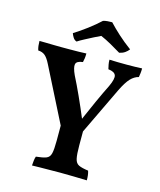

<svg xmlns="http://www.w3.org/2000/svg" viewBox="-128 -974 888 1068"><g transform="rotate(15 315.5 -440.0)"><path d="M384 -263V-174Q384 -123 389.5 -98Q395 -73 413 -64.5Q431 -56 468 -51Q472 -38 473.5 -25.5Q475 -13 475 3Q439 2 398 1Q357 0 320 0Q293 0 263 0.5Q233 1 206 1Q179 1 159 2Q160 -12 161.5 -26Q163 -40 167 -51Q207 -55 226 -62.5Q245 -70 250.5 -93.5Q256 -117 256 -166V-263ZM360 -204H281L98 -566Q82 -598 66.5 -611Q51 -624 27 -625Q23 -638 21.5 -650.5Q20 -663 20 -678Q37 -678 59 -677.5Q81 -677 103.5 -676.5Q126 -676 145 -676Q164 -676 191.5 -676Q219 -676 246 -676.5Q273 -677 290 -678Q290 -662 288.5 -651Q287 -640 284 -627Q248 -623 244 -604Q240 -585 259 -544Q282 -499 309.5 -438.5Q337 -378 364 -313H357Q386 -380 411.5 -436Q437 -492 459 -536Q481 -583 474 -602Q467 -621 431 -625Q428 -638 425.5 -650Q423 -662 423 -678Q444 -677 471 -676.5Q498 -676 523 -676Q546 -676 569 -676.5Q592 -677 611 -678Q611 -663 609.5 -651Q608 -639 606 -627Q581 -621 560 -599Q539 -577 514 -526ZM220 -728Q207 -732 199 -745Q191 -758 188 -768Q224 -790 263 -819.5Q302 -849 332 -877Q344 -881 358 -882Q372 -883 384 -883Q410 -855 443.5 -824.5Q477 -794 519 -763Q510 -751 497 -742Q484 -733 465 -729Q439 -745 407 -763Q375 -781 345 -794Q331 -788 307 -775.5Q283 -763 259 -750.5Q235 -738 220 -728Z"/></g></svg>

Font: Vollkorn SemiBold
Style: Regular
Weight: 600
Designer: Friedrich Althausen
Foundry: Friedrich Althausen
Version: Version 5.000